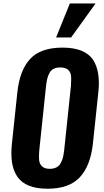

<svg xmlns="http://www.w3.org/2000/svg" viewBox="-20 -1100 612 1130"><path d="M310.1 -879.4 391.1 -1079.6H542.5L398.4 -879.4ZM272.5 -106.4Q295.9 -106.4 312.3 -115Q328.6 -123.5 337.6 -140.4Q346.7 -157.2 350.8 -174.8Q355 -192.4 357.9 -217.8L397.5 -594.2Q398.9 -614.3 398.9 -631.8Q398.4 -640.6 398.4 -648.9Q397.5 -673.3 381.8 -688.2Q366.2 -703.1 335.4 -703.1Q312 -703.1 295.9 -695.1Q279.8 -687 271 -670.4Q262.2 -653.8 258.1 -636.7Q253.9 -619.6 251 -594.2L211.4 -217.8Q209.5 -195.8 209.5 -176.8Q209.5 -168.9 210 -162.1Q210.9 -137.7 226.3 -122.1Q241.7 -106.4 272.5 -106.4ZM260.3 10.7Q194.8 10.7 150.4 -7.1Q106 -24.9 82 -60.3Q58.1 -95.7 50.8 -143.6Q46.9 -168.5 46.9 -197.8Q46.9 -225.1 50.3 -256.3L82 -555.7Q95.7 -687 157.7 -753.4Q219.7 -819.8 347.7 -819.8Q413.1 -819.8 457.5 -802.2Q502 -784.7 526.4 -750Q549.8 -714.8 557.6 -667Q561.5 -642.1 562 -612.8Q562 -585.9 558.6 -555.7L526.9 -256.3Q513.2 -125.5 450.4 -57.4Q387.7 10.7 260.3 10.7Z"/></svg>

Font: Oswald
Style: Demi-Bold
Weight: 600
Designer: Vernon Adams
Foundry: Vernon Adams
Version: 3.0; ttfautohint (v0.94.23-7a4d-dirty) -l 8 -r 50 -G 200 -x 